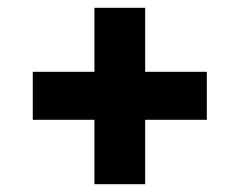

<svg xmlns="http://www.w3.org/2000/svg" viewBox="-20 -587 614 492"><path d="M222 -115V-567H352V-115ZM64 -280V-403H510V-280Z"/></svg>

Font: Montagu Slab 144pt
Style: Bold
Weight: 700
Designer: Florian Karsten
Foundry: Florian Karsten
Version: Version 1.000